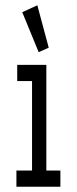

<svg xmlns="http://www.w3.org/2000/svg" viewBox="-20 -705 290 725"><path d="M42 0V-61H101V-399H45V-460H155V-61H208V0ZM126 -508 64 -659 121 -685 164 -525Z"/></svg>

Font: Inconsolata UltraCondensed Medium
Style: Regular
Weight: 500
Width: 1
Monospace: yes
Designer: Raph Levien, Cyreal, Brenton Simpson
Foundry: Raph Levien, Cyreal, Google
Version: Version 3.001; ttfautohint (v1.8.2.53-6de2)